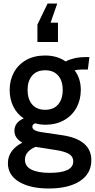

<svg xmlns="http://www.w3.org/2000/svg" viewBox="-20 -822 540 1093"><path d="M25 107Q25 33 107 -10Q62 -36 62 -77Q62 -125 115 -148Q76 -174 55.5 -216Q35 -258 35 -310Q35 -365 59 -409.5Q83 -454 128.5 -480Q174 -506 237 -506Q305 -506 354 -472Q373 -483 402.5 -490Q432 -497 466 -497H489L480 -426H443Q424 -426 405 -422Q440 -375 440 -310Q440 -255 416 -210Q392 -165 346 -138.5Q300 -112 237 -112Q209 -112 180 -120Q164 -114 164 -100Q164 -88 179.5 -80Q195 -72 228 -68L330 -53Q500 -29 500 90Q500 166 435.5 208.5Q371 251 257 251Q152 251 88.5 213Q25 175 25 107ZM337 -310Q337 -362 311 -392Q285 -422 237 -422Q189 -422 163 -391.5Q137 -361 137 -310Q137 -258 163 -227.5Q189 -197 237 -197Q285 -197 311 -227.5Q337 -258 337 -310ZM397 97Q397 70 374.5 55.5Q352 41 303 33L183 14Q155 25 138.5 43.5Q122 62 122 87Q122 125 159 143.5Q196 162 263 162Q397 162 397 97ZM306 -802 268 -693H310V-583H193V-682L251 -802Z"/></svg>

Font: Cabin SemiBold
Style: Regular
Weight: 600
Designer: Pablo Impallari
Foundry: Pablo Impallari. http://www.impallari.com Igino Marini. http://www.ikern.com
Version: Version 2.001